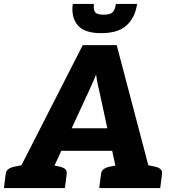

<svg xmlns="http://www.w3.org/2000/svg" viewBox="-44 -959 877 979"><path d="M6 0 378 -729H551L743 0H612Q590 0 577 -10.5Q564 -21 561 -37L466 -478Q461 -500 455.5 -524Q450 -548 446 -579Q434 -548 423 -525Q412 -502 401 -477L198 -37Q191 -23 175 -11.5Q159 0 138 0ZM106 0 115 -71H237L228 0ZM219 -190 244 -305H570L565 -190ZM501 0 510 -71H642L633 0ZM-24 0 -15 -71Q-13 -88 -1.5 -96.5Q10 -105 29 -109L74 -118L73 0ZM190 0 219 -118 262 -109Q279 -105 288.5 -96.5Q298 -88 296 -71L287 0ZM462 0 471 -71Q473 -88 484.5 -96.5Q496 -105 515 -109L560 -118L559 0ZM676 0 705 -118 748 -109Q765 -105 774.5 -96.5Q784 -88 782 -71L773 0ZM472 -790Q385 -790 351.5 -831Q318 -872 327 -939H435Q431 -910 441 -897Q451 -884 484 -884Q518 -884 530.5 -897Q543 -910 547 -939H655Q646 -872 603 -831Q560 -790 472 -790Z"/></svg>

Font: Aleo Black
Style: Italic
Weight: 900
Italic angle: -7°
Designer: Alessio Laiso
Foundry: Alessio Laiso
Version: Version 2.001;gftools[0.9.29]